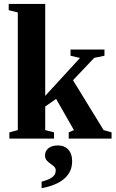

<svg xmlns="http://www.w3.org/2000/svg" viewBox="-20 -714 596 989"><path d="M212.9 -220.2 392.1 -415.5 343.3 -426.8V-459H518.1V-426.8L465.3 -416L356 -300.8L513.7 -43.9L554.7 -32.2V0H334V-32.2L360.8 -43.9L269 -204.6L212.9 -165.5V-43.9L258.3 -32.2V0H28.3V-32.2L71.8 -43.9V-649.9L24.9 -661.6V-693.8H212.9ZM351.6 116.2Q351.6 171.4 311.3 206.3Q271 241.2 194.3 255.4V221.7Q231.4 211.9 249.3 198.7Q267.1 185.5 267.1 164.1Q267.1 151.9 258.5 144Q250 136.2 239.5 128.9Q229 121.6 220.5 112.1Q211.9 102.5 211.9 86.4Q211.9 63.5 229.7 49.3Q247.6 35.2 278.3 35.2Q312 35.2 331.8 56.6Q351.6 78.1 351.6 116.2Z"/></svg>

Font: Tinos
Style: Bold
Weight: 700
Designer: Steve Matteson
Foundry: Monotype Imaging Inc.
Version: Version 1.23